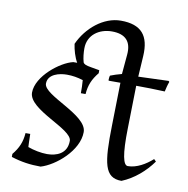

<svg xmlns="http://www.w3.org/2000/svg" viewBox="-81 -790 867 884"><g transform="rotate(10 352.5 -348.0)"><path d="M543 -568C549 -664 510 -711 414 -711C333 -711 257 -647 222 -569C226 -541 235 -509 249 -485H231C172 -472 68 -391 68 -314C68 -233 278 -181 278 -125C278 -64 228 -47 185 -47C157 -47 122 -54 95 -64C95 -63 93 -103 93 -125H71C68 -83 55 -53 28 -20V-6C75 9 117 15 166 15C234 -5 334 -89 334 -176C334 -257 124 -310 124 -366C124 -411 178 -423 212 -423C239 -423 262 -419 288 -411C290 -389 290 -372 290 -350H312C315 -392 328 -422 355 -455V-469L315 -476C292 -480 283 -483 278 -492C272 -513 270 -536 270 -556C270 -620 323 -655 382 -655C445 -655 475 -624 469 -561L461 -470C439 -464 426 -460 408 -453C406 -449 405 -437 405 -431L407 -429H461L457 -230C453 -52 464 15 544 15C601 -8 651 -52 685 -100L675 -110C644 -82 602 -57 561 -57C540 -57 528 -104 531 -230L535 -428C569 -428 635 -427 669 -425C672 -439 676 -456 682 -472L678 -476L537 -471Z"/></g></svg>

Font: Almendra
Style: Regular
Weight: 400
Designer: Ana Sanfelippo
Foundry: Ana Sanfelippo
Version: Version 1.003